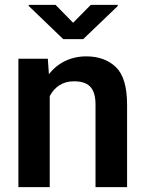

<svg xmlns="http://www.w3.org/2000/svg" viewBox="-20 -770 599 790"><path d="M283.7 -435.5C340.8 -435.5 373 -412.1 373 -339.8V0H502.9V-338.9C502.9 -412.1 487.8 -463.9 457 -493.7C426.3 -523.4 385.3 -538.1 335 -538.1C271 -538.1 217.8 -511.2 181.2 -464.8L176.8 -528.3H55.7V0H184.6V-374.5C204.1 -411.6 237.3 -435.5 283.7 -435.5ZM98.1 -750V-745.6L240.2 -608.9H322.3L464.4 -745.1V-750H353.5L280.8 -676.3L208.5 -750Z"/></svg>

Font: Vazirmatn SemiBold
Style: Regular
Weight: 600
Designer: Saber Rastikerdar
Foundry: Saber Rastikerdar
Version: Version 33.003